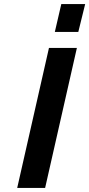

<svg xmlns="http://www.w3.org/2000/svg" viewBox="-20 -929 441 949"><path d="M203 0 360 -692H222L65 0ZM367 -771 401 -909H283L251 -771Z"/></svg>

Font: RazerF5
Style: Bold Italic
Weight: 700
Foundry: Razer Inc.
Version: Version 2